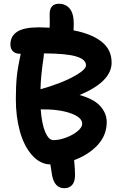

<svg xmlns="http://www.w3.org/2000/svg" viewBox="-20 -827 651 1018"><path d="M320.8 170.9Q268.6 170.9 255.9 101.1Q252.9 81.1 247.1 44.9Q191.4 43.5 148.9 -5.4Q106.4 -54.2 85.2 -131.6Q64 -209 64 -300.8Q64 -372.6 69.3 -422.6Q74.7 -472.7 89.8 -542H85Q61.5 -542 48.3 -555.4Q35.2 -568.8 35.2 -590.8Q35.2 -635.7 71.3 -658.9Q107.4 -682.1 186 -682.1Q207 -682.1 243.2 -680.2Q244.6 -713.4 243.2 -747.1Q241.7 -807.1 292 -807.1Q328.6 -807.1 349.9 -781Q371.1 -754.9 371.1 -701.2Q371.1 -695.3 370.6 -683.6Q370.1 -671.9 370.1 -666Q465.3 -647.9 518.6 -606Q571.8 -564 571.8 -495.1Q571.8 -394 401.9 -323.2Q478 -302.2 512 -263.9Q545.9 -225.6 545.9 -180.2Q545.9 -109.4 497.1 -57.4Q448.2 -5.4 373 22Q377.9 68.4 377.9 101.1Q377.9 136.2 362.5 153.6Q347.2 170.9 320.8 170.9ZM211.9 -528.8Q195.8 -422.4 194.8 -354Q242.7 -366.7 296.1 -387.2Q349.6 -407.7 392.8 -434.3Q436 -460.9 436 -481Q436 -512.2 383.5 -527.8Q331.1 -543.5 212.9 -543.9Q212.9 -534.7 211.9 -528.8ZM416 -170.9Q416 -204.6 354 -226.6Q292 -248.5 195.8 -247.1Q201.7 -168.9 220 -126.5Q238.3 -84 263.2 -84Q293.9 -84 330.1 -97.4Q366.2 -110.8 391.1 -131.3Q416 -151.9 416 -170.9Z"/></svg>

Font: Shantell Sans Bouncy
Style: Regular
Weight: 600
Designer: Stephen Nixon, Anya Danilova, Shantell Martin
Foundry: Arrow Type
Version: Version 1.006;[9816181b4]